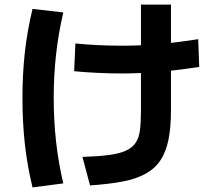

<svg xmlns="http://www.w3.org/2000/svg" viewBox="-20 -817 920 846"><path d="M343.3 -125.6Q412.2 -127.8 458.9 -133.9Q505.6 -140 533.9 -152.8Q562.2 -165.6 577.2 -187.2Q592.2 -208.9 596.7 -243.9Q601.1 -278.9 601.1 -331.1V-796.7H733.3V-331.1Q733.3 -257.8 722.8 -203.9Q712.2 -150 688.3 -112.8Q664.4 -75.6 622.8 -52.2Q581.1 -28.9 520.6 -17.2Q460 -5.6 376.7 0ZM306.7 -503.3 312.2 -625.6Q353.3 -621.1 409.4 -618.3Q465.6 -615.6 516.7 -615.6Q594.4 -615.6 674.4 -622.2Q754.4 -628.9 853.3 -644.4L857.8 -522.2Q756.7 -506.7 675.6 -500Q594.4 -493.3 516.7 -493.3Q464.4 -493.3 406.7 -496.1Q348.9 -498.9 306.7 -503.3ZM123.3 8.9Q100 -87.8 89.4 -183.3Q78.9 -278.9 78.9 -385.6Q78.9 -490 89.4 -585.6Q100 -681.1 123.3 -777.8L258.9 -762.2Q237.8 -672.2 227.2 -578.3Q216.7 -484.4 216.7 -385.6Q216.7 -285.6 227.2 -191.7Q237.8 -97.8 258.9 -8.9Z"/></svg>

Font: Paperlogy 7 Bold
Style: Regular
Weight: 700
Designer: redesigned by Lee Juim, glyphs from Gmarket Sans & Montserrat
Foundry: PT&
Version: Version 1.001